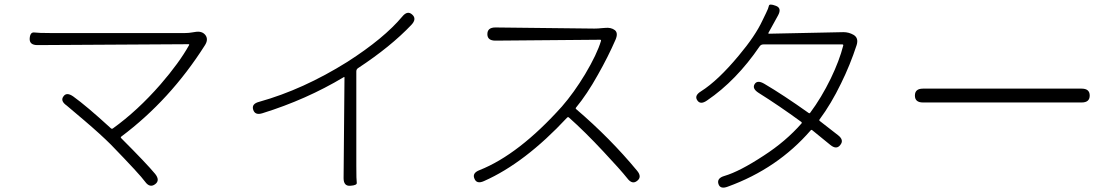

<svg xmlns="http://www.w3.org/2000/svg" viewBox="-20 -812 5010 860"><path d="M675 13Q651 31 630 2Q607 -30 477 -164Q432 -209 357 -273Q282 -337 279 -339Q249 -360 264 -380Q278 -401 308 -380Q368 -337 476 -238Q481 -233 486 -237Q596 -316 699 -434Q783 -531 827 -610Q829 -614 824 -614L148 -610Q111 -610 113 -640Q115 -669 134 -666.5Q153 -664 205 -664H809Q826 -664 842 -667L855 -669Q885 -674 900 -655Q915 -635 897 -608Q742 -364 523 -200Q519 -197 523 -193Q636 -80 675 -33Q698 -4 675 13Z M1550 20Q1519 23 1519 -14L1523 -464Q1523 -469 1519 -466Q1352 -366 1156 -305Q1122 -294 1114 -321Q1106 -347 1141 -356Q1338 -411 1536 -535Q1700 -640 1782 -738Q1805 -766 1826 -747Q1848 -728 1823 -701Q1730 -603 1584 -507Q1576 -502 1576 -492V-69Q1576 -5 1578 6.5Q1580 18 1550 20Z M2834 -2Q2812 16 2790 -13Q2759 -52 2682 -134Q2600 -222 2528 -286Q2524 -289 2520 -285Q2331 -82 2148 -1Q2115 14 2105 -12Q2094 -37 2128 -50Q2304 -120 2497 -335Q2551 -397 2601 -480Q2654 -569 2672 -629Q2673 -634 2668 -634L2199 -630Q2163 -630 2163 -659Q2163 -689 2199 -689L2642 -684Q2659 -684 2676 -686L2690 -687Q2717 -690 2734 -677Q2750 -664 2737 -634Q2704 -558 2658 -477Q2609 -389 2560 -330Q2557 -326 2561 -323Q2713 -193 2833 -48Q2857 -20 2834 -2Z M3240 24Q3206 37 3198 12Q3190 -14 3225 -24Q3293 -44 3401 -115Q3500 -179 3570 -259Q3573 -263 3569 -266Q3469 -339 3378 -396Q3348 -415 3360 -435Q3372 -455 3403 -437Q3488 -387 3602 -306Q3606 -303 3609 -307Q3659 -374 3701 -460Q3740 -541 3757 -608Q3758 -613 3753 -613H3399Q3389 -613 3383 -605Q3278 -451 3147 -362Q3117 -341 3103 -363Q3089 -384 3120 -403Q3196 -451 3289 -563Q3363 -651 3395 -720Q3403 -737 3411 -753Q3422 -775 3424 -786Q3426 -797 3455 -786Q3483 -776 3465 -743L3422 -665Q3420 -661 3425 -661L3758 -668Q3782 -668 3803 -656Q3827 -642 3817 -610Q3788 -521 3747 -438Q3703 -347 3651 -277Q3648 -273 3652 -270L3733 -207Q3762 -185 3744 -163Q3727 -140 3699 -163L3618 -229Q3614 -232 3611 -228Q3463 -57 3240 24Z M4114 -353Q4078 -353 4078 -384Q4078 -415 4114 -415H4825Q4861 -415 4861 -384Q4861 -353 4825 -353Z"/></svg>

Font: Resource Han Rounded JP Light
Style: Regular
Weight: 300
Designer: Cyano Hao (round all glyphs); Ryoko NISHIZUKA 西塚涼子 (kana, bopomofo & ideographs); Paul D. Hunt (Latin, Greek & Cyrillic)
Foundry: Cyano Hao
Version: 0.990